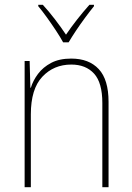

<svg xmlns="http://www.w3.org/2000/svg" viewBox="-20 -783 553 803"><path d="M278 -538Q352 -538 393 -494Q434 -450 434 -357V0H408V-352Q408 -437 373.5 -475Q339 -513 278 -513Q205 -513 157 -462Q109 -411 109 -305V0H83V-528H104L107 -416H109Q118 -446 139 -474Q160 -502 194 -520Q228 -538 278 -538ZM244 -606Q232 -628 213.5 -656Q195 -684 175.5 -711Q156 -738 140 -757V-763H159Q184 -736 210 -702Q236 -668 256 -638Q299 -701 354 -763H373V-757Q356 -736 336 -709Q316 -682 298 -655Q280 -628 267 -606Z"/></svg>

Font: Noto Sans Gurmukhi UI SemiCondensed Thin
Style: Regular
Weight: 100
Width: 4
Designer: Jelle Bosma - Monotype Design Team
Foundry: Monotype Imaging Inc.
Version: Version 2.004; ttfautohint (v1.8.4.7-5d5b)